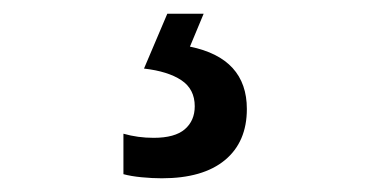

<svg xmlns="http://www.w3.org/2000/svg" viewBox="-20 -20 540 280"><path d="M216 240Q202 240 186.5 238.5Q171 237 160 234V175Q181 181 204 181Q235 181 249.5 168.5Q264 156 264 135Q264 110 244.5 97Q225 84 190 80L224 0H277L257 48Q340 65 340 139Q340 187 308 213.5Q276 240 216 240Z"/></svg>

Font: Noto Sans Mono ExtraCondensed Medium
Style: Regular
Weight: 500
Width: 2
Designer: Monotype Design Team
Foundry: Monotype Imaging Inc.
Version: Version 2.014